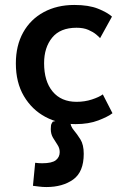

<svg xmlns="http://www.w3.org/2000/svg" viewBox="-20 -491 506 775"><path d="M285 10Q218 10 163.5 -19Q109 -48 76.5 -103Q44 -158 44 -235Q44 -307 73.5 -360Q103 -413 156.5 -442Q210 -471 280 -471Q338 -471 375.5 -456Q413 -441 432 -424L384 -337Q380 -342 368 -352Q356 -362 336.5 -370.5Q317 -379 289 -379Q223 -379 190.5 -339Q158 -299 158 -236Q158 -163 192.5 -121.5Q227 -80 289 -80Q322 -80 351 -89.5Q380 -99 395 -110L434 -34Q416 -20 377 -5Q338 10 285 10ZM167 264Q152 264 137 262Q122 260 113 259L122 166Q136 168 150 168Q190 168 205.5 155.5Q221 143 221 123Q221 107 212 93.5Q203 80 194 65Q185 50 185 30Q185 13 188.5 7.5Q192 2 193 0L221 -6L264 0Q264 18 277.5 34Q291 50 304.5 71.5Q318 93 318 130Q318 203 275.5 233.5Q233 264 167 264Z"/></svg>

Font: Alata
Style: Regular
Weight: 400
Designer: Spyros Zevelakis, Eben Sorkin
Foundry: Spyros Zevelakis
Version: Version 1.005; ttfautohint (v1.8.4.7-5d5b)